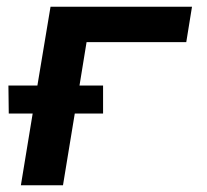

<svg xmlns="http://www.w3.org/2000/svg" viewBox="-20 -550 616 570"><path d="M42 0H167L202 -213H286V-296H216L237 -425H533L550 -530H130L91 -296H5L6 -213H77Z"/></svg>

Font: Iosevka Sparkle Oblique
Style: Bold
Weight: 700
Italic angle: -9°
Designer: Belleve Invis
Foundry: Belleve Invis
Version: Version 4.5.0; ttfautohint (v1.8.3)